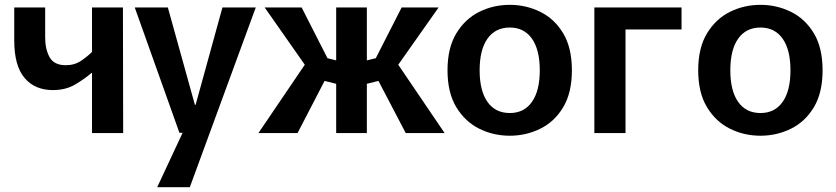

<svg xmlns="http://www.w3.org/2000/svg" viewBox="-20 -551 3460 795"><path d="M361 0V-249H359Q330 -224 291 -201Q252 -178 199 -178Q124 -178 81.5 -228.5Q39 -279 39 -383V-520H167V-396Q167 -347 185.5 -314Q204 -281 252 -281Q289 -281 316 -299.5Q343 -318 361 -336V-520H489L490 0Z M538 -520H675L787 -117H790L901 -520H1039L766 224H631L736 -1H723Z M1050 0 1242 -283 1076 -520H1229L1336 -310L1372 -301V-520H1499V-301L1536 -310L1643 -520H1796L1629 -283L1821 0H1660L1547 -216L1499 -204V0H1372V-204L1324 -216L1212 0Z M2091 11Q2023 11 1964.5 -18Q1906 -47 1869.5 -107Q1833 -167 1833 -260Q1833 -353 1869.5 -413Q1906 -473 1964.5 -502Q2023 -531 2091 -531Q2158 -531 2217 -502Q2276 -473 2312 -413Q2348 -353 2348 -260Q2348 -167 2312 -107Q2276 -47 2217 -18Q2158 11 2091 11ZM2091 -83Q2150 -83 2182.5 -129Q2215 -175 2215 -260Q2215 -345 2182.5 -391Q2150 -437 2091 -437Q2031 -437 1998.5 -391Q1966 -345 1966 -260Q1966 -175 1998.5 -129Q2031 -83 2091 -83Z M2441 0V-520H2802V-429H2570V0Z M3129 11Q3061 11 3002.5 -18Q2944 -47 2907.5 -107Q2871 -167 2871 -260Q2871 -353 2907.5 -413Q2944 -473 3002.5 -502Q3061 -531 3129 -531Q3196 -531 3255 -502Q3314 -473 3350 -413Q3386 -353 3386 -260Q3386 -167 3350 -107Q3314 -47 3255 -18Q3196 11 3129 11ZM3129 -83Q3188 -83 3220.5 -129Q3253 -175 3253 -260Q3253 -345 3220.5 -391Q3188 -437 3129 -437Q3069 -437 3036.5 -391Q3004 -345 3004 -260Q3004 -175 3036.5 -129Q3069 -83 3129 -83Z"/></svg>

Font: Murecho Medium
Style: Regular
Weight: 500
Designer: Neil Summerour
Foundry: Positype
Version: Version 1.010; ttfautohint (v1.8.3)